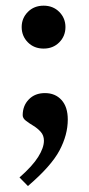

<svg xmlns="http://www.w3.org/2000/svg" viewBox="-20 -458 307 660"><path d="M130 -438.5Q162.5 -438.5 183.8 -417Q205 -395.5 205 -365Q205 -334 183.8 -312.5Q162.5 -291 130 -291Q97 -291 75.8 -312.5Q54.5 -334 54.5 -365Q54.5 -395.5 75.8 -417Q97 -438.5 130 -438.5ZM47 152Q91.5 113 111.2 81.5Q131 50 131 25.5Q131 7.5 120 -4.8Q109 -17 94.5 -25.8Q80 -34.5 69 -43Q58 -51.5 58 -62Q58 -94.5 79 -116.2Q100 -138 134.5 -138Q170 -138 191.5 -114.2Q213 -90.5 213 -47Q213 5.5 184.5 59.2Q156 113 76 181.5Z"/></svg>

Font: Newsreader Text SemiBold
Style: Regular
Weight: 600
Designer: Hugues Gentile
Foundry: Production Type
Version: Version 1.001